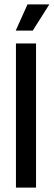

<svg xmlns="http://www.w3.org/2000/svg" viewBox="-20 -859 246 879"><path d="M53 0V-660H145V0ZM130 -719H52L106 -839H206Z"/></svg>

Font: Bricolage Grotesque 72pt SemiCondensed
Style: Regular
Weight: 400
Width: 4
Designer: Mathieu Triay
Foundry: Atelier Triay
Version: Version 1.001;gftools[0.9.33.dev8+g029e19f]